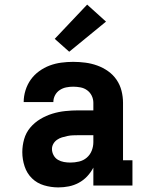

<svg xmlns="http://www.w3.org/2000/svg" viewBox="-20 -807 640 835"><path d="M234 8Q234 8 234 8Q234 8 234 8H233Q202 8 171.5 -1Q141 -10 119 -31.5Q97 -53 87 -83.5Q77 -114 77 -145Q77 -174 85 -202Q93 -230 111.5 -252Q130 -274 155 -289Q180 -304 207.5 -312.5Q235 -321 264 -324Q293 -327 321 -327H386V-360Q386 -376 379 -390.5Q372 -405 359 -414.5Q346 -424 330 -427Q314 -430 298 -430Q283 -430 268 -427Q253 -424 240 -415.5Q227 -407 219.5 -393Q212 -379 212 -363H83Q83 -363 83 -363Q83 -363 83 -363Q83 -389 91 -414.5Q99 -440 114 -461Q129 -482 150.5 -497.5Q172 -513 196 -522Q220 -531 246 -534.5Q272 -538 298 -538Q325 -538 351.5 -534.5Q378 -531 403 -522Q428 -513 450 -497.5Q472 -482 487 -460Q502 -438 508.5 -412Q515 -386 515 -360V-110H556V0H386V-78Q375 -57 359 -40Q343 -23 322.5 -12Q302 -1 279.5 3.5Q257 8 234 8ZM286 -100Q305 -100 324 -104.5Q343 -109 357.5 -121.5Q372 -134 379 -152Q386 -170 386 -189V-219H321Q309 -219 297 -218.5Q285 -218 273 -215.5Q261 -213 249.5 -209.5Q238 -206 228 -199Q218 -192 212 -181.5Q206 -171 206 -159Q206 -145 213 -132Q220 -119 232 -112Q244 -105 258 -102.5Q272 -100 286 -100ZM281 -582 218 -638 359 -787 441 -713Z"/></svg>

Font: Iosevka Slab XBdEx
Style: Regular
Weight: 800
Width: 7
Monospace: yes
Designer: Belleve Invis
Foundry: Belleve Invis
Version: Version 11.1.0; ttfautohint (v1.8.3)